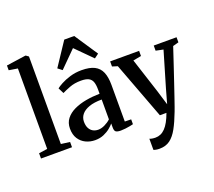

<svg xmlns="http://www.w3.org/2000/svg" viewBox="-170 -1062 1716 1542"><g transform="rotate(-20 688.0 -291.0)"><path d="M92.5 -55.5V-743L18 -755V-795.5L181 -819H187L209 -803V-55L284.5 -45V0H19.5V-45Z M480.5 10.5Q437.5 10.5 401 -7Q364.5 -24.5 342.2 -59.2Q320 -94 320 -146Q320 -195 346.8 -229.2Q373.5 -263.5 419 -285Q464.5 -306.5 521.5 -316.8Q578.5 -327 639.5 -328V-365Q639.5 -405 630.5 -429.8Q621.5 -454.5 598.8 -466.2Q576 -478 534 -478Q478.5 -478 436 -461.5Q393.5 -445 369 -432.5L344.5 -481Q357 -492 389.5 -509.8Q422 -527.5 468 -541.5Q514 -555.5 567 -555.5Q635.5 -555.5 676.2 -535Q717 -514.5 735.2 -471.8Q753.5 -429 753.5 -362V-49L807.5 -48V-6.5Q796.5 -3.5 778 0Q759.5 3.5 738.8 6Q718 8.5 699.5 8.5Q670.5 8.5 658 0Q645.5 -8.5 645.5 -37.5V-71.5Q634 -57 610.8 -37.5Q587.5 -18 554.5 -3.8Q521.5 10.5 480.5 10.5ZM532.5 -60Q558 -60 587.5 -74Q617 -88 639.5 -109V-278.5Q574 -278.5 530.8 -263Q487.5 -247.5 466 -220.8Q444.5 -194 444.5 -159.5Q444.5 -126 456 -104Q467.5 -82 487.2 -71Q507 -60 532.5 -60ZM426 -607.5 390 -635.5 521.5 -833.5H606.5L738.5 -635L701.5 -607.5L564 -745.5Z M942 252Q926 252 912.8 249.5Q899.5 247 891.5 243.5V148Q898.5 152 912.5 154.5Q926.5 157 941.5 157Q965 157 985.8 148Q1006.5 139 1025 120Q1043.5 101 1060 71.2Q1076.5 41.5 1091.5 0H1035.5L853 -485.5L808 -499.5V-543H1055.5V-499L986 -486L1083 -186.5L1120.5 -63L1155 -186L1243.5 -486L1180.5 -499V-543H1375.5V-499.5L1326 -486Q1300 -407.5 1276.2 -336.5Q1252.5 -265.5 1232.2 -205.5Q1212 -145.5 1196.2 -99.2Q1180.5 -53 1170 -23.5Q1159.5 6 1156 14.5Q1126.5 92.5 1097.5 145.2Q1068.5 198 1032 225Q995.5 252 942 252Z"/></g></svg>

Font: Merriweather 48pt SemiBold
Style: Regular
Weight: 600
Version: Version 2.100